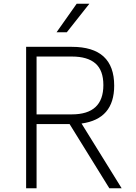

<svg xmlns="http://www.w3.org/2000/svg" viewBox="-20 -1009 729 1029"><path d="M120 0ZM353 -344H176V0H120V-758H365Q592 -758 592 -550Q592 -371 417 -347L632 0H566ZM176 -396H365Q534 -396 534 -553Q534 -632 491.5 -669Q449 -706 365 -706H176ZM391 -989H459L338 -836H283Z"/></svg>

Font: Biryani ExtraLight
Style: Regular
Weight: 275
Designer: Dan Reynolds and Mathieu Reguer
Foundry: Dan Reynolds and Mathieu Reguer
Version: Version 1.004; ttfautohint (v1.1) -l 5 -r 5 -G 72 -x 0 -D la